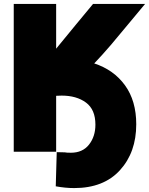

<svg xmlns="http://www.w3.org/2000/svg" viewBox="-20 -743 759 978"><path d="M460 -420Q560 -387 617 -308Q674 -229 674 -110Q674 33 591 124Q508 215 358 215Q313 215 264 206L269 32Q270 32 289.5 32.5Q309 33 310 33Q318 35 341 35Q401 35 433.5 -6.5Q466 -48 466 -108Q466 -185 418 -220.5Q370 -256 294 -256Q277 -256 266 -255V30H50V-723H266V-495Q301 -538 367 -618Q433 -698 454 -723H719Q690 -689 637.5 -625Q585 -561 543.5 -512.5Q502 -464 460 -420Z"/></svg>

Font: Repo
Style: ExtraBlack
Weight: 1000
Designer: Stefan Peev
Foundry: Context Ltd
Version: Version 001.000